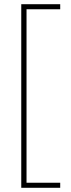

<svg xmlns="http://www.w3.org/2000/svg" viewBox="-20 -734 336 912"><path d="M266 134H106V-690H266V-714H81V158H266Z"/></svg>

Font: Noto Sans Display SemiCondensed Thin
Style: Regular
Weight: 250
Width: 4
Designer: Monotype Design team
Foundry: Monotype Imaging Inc.
Version: 1.000